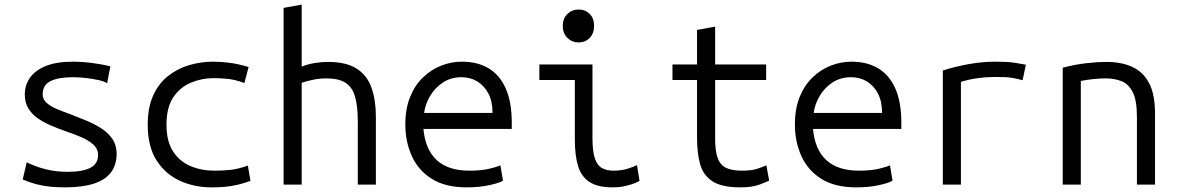

<svg xmlns="http://www.w3.org/2000/svg" viewBox="-20 -796 5080 828"><path d="M259 12Q227 12 196.5 9Q166 6 137 -1.5Q108 -9 78 -22L95 -96Q134 -77 177.5 -66Q221 -55 271 -55Q337 -55 370 -72.5Q403 -90 403 -127Q403 -154 382.5 -172.5Q362 -191 329.5 -205Q297 -219 260 -231Q229 -242 198 -255.5Q167 -269 142 -286.5Q117 -304 102 -329Q87 -354 87 -388Q87 -429 109.5 -461Q132 -493 178 -511.5Q224 -530 294 -530Q335 -530 380 -524Q425 -518 456 -510L442 -437Q430 -445 405.5 -450.5Q381 -456 352 -459.5Q323 -463 295 -463Q231 -463 197.5 -446Q164 -429 164 -389Q164 -368 181 -352.5Q198 -337 226 -325.5Q254 -314 287 -302Q321 -289 355.5 -274.5Q390 -260 419 -241Q448 -222 465.5 -195.5Q483 -169 483 -133Q483 -85 458.5 -52.5Q434 -20 384.5 -4Q335 12 259 12Z M893 12Q817 12 754.5 -17Q692 -46 654.5 -105.5Q617 -165 617 -258Q617 -332 640.5 -384Q664 -436 704.5 -468Q745 -500 795.5 -515Q846 -530 899 -530Q934 -530 971.5 -525Q1009 -520 1052 -507L1034 -438Q993 -453 961 -456Q929 -459 901 -459Q851 -459 804.5 -440Q758 -421 728 -377.5Q698 -334 698 -258Q698 -187 726 -143.5Q754 -100 801 -80Q848 -60 905 -60Q942 -60 974.5 -63.5Q1007 -67 1049 -82L1060 -16Q1033 -6 1006 0.5Q979 7 951 9.5Q923 12 893 12Z M1203 0V-762L1281 -776V-509Q1307 -519 1336 -524Q1365 -529 1394 -529Q1474 -529 1519 -499.5Q1564 -470 1582.5 -416.5Q1601 -363 1601 -292V0H1523V-271Q1523 -341 1510.5 -381.5Q1498 -422 1468.5 -440Q1439 -458 1387 -458Q1356 -458 1325 -451Q1294 -444 1281 -439V0Z M1992 12Q1901 12 1842.5 -24.5Q1784 -61 1756 -123Q1728 -185 1728 -259Q1728 -328 1749 -379Q1770 -430 1805.5 -463.5Q1841 -497 1884 -513.5Q1927 -530 1972 -530Q2039 -530 2087 -501.5Q2135 -473 2161 -414.5Q2187 -356 2187 -267Q2187 -263 2187 -255Q2187 -247 2187 -240H1806Q1814 -151 1863.5 -105.5Q1913 -60 2004 -60Q2055 -60 2089 -68Q2123 -76 2138 -83L2149 -17Q2137 -8 2092.5 2Q2048 12 1992 12ZM1809 -309H2104Q2104 -358 2086.5 -392Q2069 -426 2039 -444.5Q2009 -463 1970 -463Q1925 -463 1890.5 -440.5Q1856 -418 1835 -382.5Q1814 -347 1809 -309Z M2622 12Q2558 12 2522.5 -11Q2487 -34 2473 -79.5Q2459 -125 2459 -195V-451H2306V-518H2535V-200Q2535 -143 2545.5 -112.5Q2556 -82 2576.5 -71Q2597 -60 2625 -60Q2661 -60 2688.5 -69Q2716 -78 2727 -84L2738 -16Q2736 -14 2719.5 -7Q2703 0 2677.5 6Q2652 12 2622 12ZM2475 -613Q2447 -613 2427 -632.5Q2407 -652 2407 -684Q2407 -717 2427 -736Q2447 -755 2475 -755Q2504 -755 2523 -736Q2542 -717 2542 -684Q2542 -652 2523 -632.5Q2504 -613 2475 -613Z M3173 12Q3092 12 3052 -14.5Q3012 -41 2999 -89Q2986 -137 2986 -201V-451H2880V-518H2986V-667L3064 -681V-518H3284V-451H3064V-200Q3064 -145 3075 -114.5Q3086 -84 3111.5 -72Q3137 -60 3180 -60Q3220 -60 3243.5 -67.5Q3267 -75 3285 -83L3297 -17Q3289 -13 3257 -0.5Q3225 12 3173 12Z M3672 12Q3581 12 3522.5 -24.5Q3464 -61 3436 -123Q3408 -185 3408 -259Q3408 -328 3429 -379Q3450 -430 3485.5 -463.5Q3521 -497 3564 -513.5Q3607 -530 3652 -530Q3719 -530 3767 -501.5Q3815 -473 3841 -414.5Q3867 -356 3867 -267Q3867 -263 3867 -255Q3867 -247 3867 -240H3486Q3494 -151 3543.5 -105.5Q3593 -60 3684 -60Q3735 -60 3769 -68Q3803 -76 3818 -83L3829 -17Q3817 -8 3772.5 2Q3728 12 3672 12ZM3489 -309H3784Q3784 -358 3766.5 -392Q3749 -426 3719 -444.5Q3689 -463 3650 -463Q3605 -463 3570.5 -440.5Q3536 -418 3515 -382.5Q3494 -347 3489 -309Z M4046 0V-492Q4103 -510 4160.5 -520Q4218 -530 4272 -530Q4298 -530 4318 -529Q4338 -528 4358 -525Q4378 -522 4404 -517L4390 -450Q4365 -457 4346.5 -460Q4328 -463 4310.5 -463.5Q4293 -464 4270 -464Q4233 -464 4196.5 -459Q4160 -454 4124 -443V0Z M4563 0V-504Q4616 -518 4665 -523.5Q4714 -529 4751 -529Q4816 -529 4863 -507.5Q4910 -486 4935.5 -437.5Q4961 -389 4961 -307V0H4883V-291Q4883 -363 4865 -398.5Q4847 -434 4816.5 -446Q4786 -458 4748 -458Q4723 -458 4695 -455Q4667 -452 4641 -447V0Z"/></svg>

Font: Ubuntu Sans Mono
Style: Regular
Weight: 400
Monospace: yes
Designer: Dalton Maag Ltd
Foundry: Dalton Maag Ltd
Version: Version 1.006